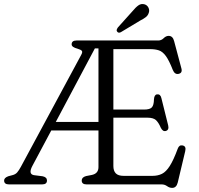

<svg xmlns="http://www.w3.org/2000/svg" viewBox="-25 -897 970 934"><path d="M454 -84V-262.5H224.5L132.5 -90Q111.5 -50.5 139.5 -45L182.5 -39.5Q203.5 -35 203.5 -19Q203.5 0 180 0H18.5Q-5 0 -5 -19Q-5 -32 15 -39.5L35.5 -45Q50 -48.5 58.5 -58.2Q67 -68 76.5 -85.5L369.5 -629Q378 -644 373 -649.8Q368 -655.5 352.5 -660Q323.5 -667.5 323.5 -681Q323.5 -700 347 -700H745Q760 -700 771.2 -711.2Q782.5 -722.5 795.5 -722.5Q815.5 -722.5 822 -697L857.5 -564Q863.5 -541.5 843 -537.5Q825 -534 815.5 -557Q797.5 -603 781.8 -624.5Q766 -646 748 -652Q730 -658 706 -658H526.5V-364H675.5Q704 -364 713.8 -374.8Q723.5 -385.5 724 -414Q725.5 -436.5 739 -438Q755.5 -440 760 -420L793 -287.5Q798.5 -265 782 -260Q767.5 -255.5 757.5 -275Q746 -302 733 -313.2Q720 -324.5 693 -324.5H526.5V-89.5Q526.5 -66 538.2 -53.8Q550 -41.5 577 -41.5H716Q743 -41.5 763 -51.5Q783 -61.5 801 -89.8Q819 -118 839.5 -173.5Q846.5 -193 863 -189.5Q882 -186 876 -161.5L839.5 -8.5Q833 17 812.5 17Q799.5 17 787.8 8.5Q776 0 761 0H396Q372.5 0 372.5 -19Q372.5 -34.5 393.5 -40.5L422 -46Q454 -53 454 -84ZM436.5 -661.5 246.5 -304H454V-661.5ZM619 -842Q635 -861.5 648.5 -871Q662 -880.5 678 -876Q691 -872 697 -860Q703 -848 699 -835.5Q695 -822 684.5 -813.8Q674 -805.5 657 -797L563 -740.5Q551.5 -734.5 545 -743Q541 -747.5 543 -753Q545 -758.5 548.5 -763.5Z"/></svg>

Font: Fraunces 72pt SuperSoft Light
Style: Regular
Weight: 300
Version: Version 1.000;[0bf87f6ff]